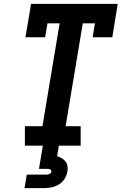

<svg xmlns="http://www.w3.org/2000/svg" viewBox="-20 -755 640 995"><path d="M109 0V-101H200L289 -634H226L214 -562H112L141 -735H590L562 -562H460L472 -634H409L320 -101H398V0ZM107 220 119 150H219Q227 150 236 146.5Q245 143 246 135Q246 135 246 135Q246 135 246 135Q247 131 245 127.5Q243 124 239.5 122.5Q236 121 232 120.5Q228 120 224 120H182L202 0H285L276 55Q289 58 300.5 65Q312 72 320 82.5Q328 93 330 107Q332 121 329 135Q326 154 314.5 172Q303 190 285 201Q267 212 247 216Q227 220 207 220Z"/></svg>

Font: Iosevka Etoile Oblique
Style: Bold
Weight: 700
Italic angle: -9°
Designer: Belleve Invis
Foundry: Belleve Invis
Version: Version 15.5.2; ttfautohint (v1.8.4)